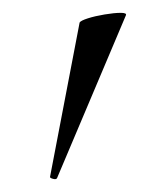

<svg xmlns="http://www.w3.org/2000/svg" viewBox="-20 -751 252 299"><path d="M69 -474Q68 -471 62.5 -472.5Q57 -474 58 -476L104 -716Q106 -719 117 -722.5Q128 -726 143 -728.5Q158 -731 168 -731Q178 -731 176 -727Z"/></svg>

Font: Cormorant Infant Light Medium
Style: Regular
Weight: 500
Version: Version 4.001